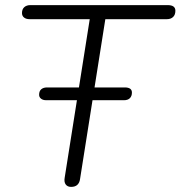

<svg xmlns="http://www.w3.org/2000/svg" viewBox="-20 -725 706 751"><path d="M258 6Q244 6 237 -3.5Q230 -13 233 -30L331 -650H96Q82 -650 74 -656.5Q66 -663 66 -674Q66 -689 75 -697Q84 -705 99 -705H636Q651 -705 658.5 -699.5Q666 -694 666 -683Q666 -667 657 -658.5Q648 -650 633 -650H392L293 -24Q291 -10 282.5 -2Q274 6 258 6ZM161 -333Q148 -333 140.5 -339Q133 -345 133 -354Q133 -369 141.5 -376Q150 -383 164 -383H468Q482 -383 489 -378Q496 -373 496 -363Q496 -349 488 -341Q480 -333 465 -333Z"/></svg>

Font: Nunito ExtraLight Light
Style: Italic
Weight: 300
Italic angle: -9°
Version: Version 3.602